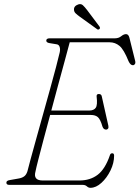

<svg xmlns="http://www.w3.org/2000/svg" viewBox="-20 -883 666 917"><path d="M375 0H24.5Q10 0 10.5 -11Q10.5 -20.5 27 -23L66.5 -30Q83.5 -32.5 94.5 -40Q105.5 -47.5 111 -65Q115 -81.5 126.2 -122.8Q137.5 -164 153 -220Q168.5 -276 185.8 -337.8Q203 -399.5 219.2 -457.8Q235.5 -516 247.5 -562.2Q259.5 -608.5 265 -632Q268.5 -647 265 -658.5Q261.5 -670 250.5 -671.5L217 -677Q201 -679.5 201 -689Q201 -700 217.5 -700H529Q546.5 -700 558.8 -710Q571 -720 582 -720Q593.5 -720 598 -703L625.5 -592.5Q628 -582 624.2 -576.8Q620.5 -571.5 614.5 -571.5Q603 -571.5 594 -590.5Q571.5 -646.5 550.8 -663.8Q530 -681 504 -681H313Q303 -643 288.5 -590Q274 -537 257.5 -476.2Q241 -415.5 225 -355H405.5Q428 -355 437.2 -368.2Q446.5 -381.5 441.5 -421.5Q440 -434 452 -434Q464 -434 466 -423L497.5 -282.5Q499.5 -273 495.8 -268.5Q492 -264 487.5 -264Q475 -263.5 469.5 -278Q459.5 -313 447.5 -323.5Q435.5 -334 413.5 -334H219.5Q202.5 -271.5 187.8 -215.8Q173 -160 162.8 -120Q152.5 -80 149.5 -64Q137.5 -21 184 -21H359Q411 -21 446.8 -48.5Q482.5 -76 505 -142Q507.5 -151 516 -151Q525 -151 525 -139.5Q525 -104.5 507.8 -69Q490.5 -33.5 464.5 -9.8Q438.5 14 412 14Q402.5 14 395 7Q387.5 0 375 0ZM396 -835 455 -756.5Q460 -748.5 455 -744.5Q449 -739.5 444 -743.5L360 -804Q349.5 -811.5 341.8 -818.8Q334 -826 333.5 -835.5Q331.5 -854 354 -862Q367 -866 375.8 -858Q384.5 -850 396 -835Z"/></svg>

Font: Fraunces 9pt S050 Thin
Style: Italic
Weight: 100
Italic angle: -16°
Version: Version 1.000; ttfautohint (v1.8.3)